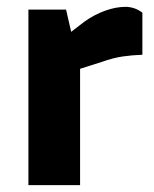

<svg xmlns="http://www.w3.org/2000/svg" viewBox="-20 -541 450 561"><path d="M63 0V-513H173L188 -448L227 -478Q255 -498 286.5 -509.5Q318 -521 347 -521Q359 -521 371.5 -517Q384 -513 396 -504V-381Q366 -380 338.5 -376Q311 -372 277 -360L214 -340V0Z"/></svg>

Font: REM SemiBold
Style: Regular
Weight: 600
Designer: Octavio Pardo
Foundry: Ashler Design
Version: Version 1.005;gftools[0.9.28]